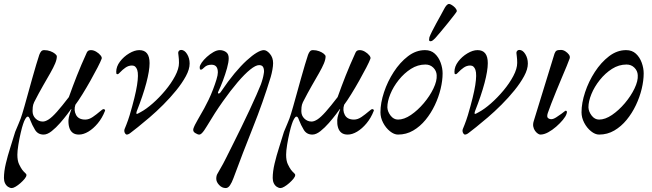

<svg xmlns="http://www.w3.org/2000/svg" viewBox="-54 -668 3302 973"><path d="M6 285Q-4 285 -13.5 278.5Q-23 272 -28.5 260.5Q-34 249 -34 234Q-34 201 -24.5 161Q-15 121 -1.5 79Q12 37 23 0Q28 -13 40 -40.5Q52 -68 59 -92Q62 -102 70 -129.5Q78 -157 88 -194Q98 -231 109 -269.5Q120 -308 129.5 -340.5Q139 -373 145 -390Q149 -401 154.5 -407.5Q160 -414 170 -414Q187 -414 201.5 -408.5Q216 -403 225 -395.5Q234 -388 234 -382Q234 -367 225.5 -346.5Q217 -326 201 -298Q185 -270 164 -233.5Q143 -197 119 -150Q113 -137 112 -125Q111 -113 111 -105Q111 -82 126.5 -67Q142 -52 163 -52Q176 -52 193 -63Q210 -74 234.5 -101.5Q259 -129 295 -176Q315 -232 335.5 -284Q356 -336 386 -402Q390 -410 395.5 -412Q401 -414 407 -414Q420 -414 433.5 -406Q447 -398 455.5 -387.5Q464 -377 461 -370Q456 -356 440.5 -326Q425 -296 404.5 -259.5Q384 -223 363.5 -190Q343 -157 328 -137Q319 -109 331.5 -85.5Q344 -62 378 -62Q397 -62 416.5 -75.5Q436 -89 451 -102Q466 -115 470 -115Q474 -115 477 -112.5Q480 -110 478 -106Q464 -70 441.5 -43Q419 -16 394 -1Q369 14 346 14Q326 14 314 4.5Q302 -5 297 -22Q292 -39 293 -60Q294 -73 298.5 -87.5Q303 -102 308 -115H306Q302 -109 286.5 -88.5Q271 -68 250.5 -44.5Q230 -21 208 -3.5Q186 14 167 14Q138 14 123.5 -10Q109 -34 99 -60Q98 -64 96 -68Q94 -72 92 -74.5Q90 -77 86 -77Q81 -77 74.5 -66Q68 -55 63 -39Q58 -25 51 5Q44 35 39 66Q34 97 34 116Q34 146 42.5 164Q51 182 59 193Q67 203 73.5 208.5Q80 214 80 219Q80 227 71 238Q62 249 49.5 260Q37 271 25 278Q13 285 6 285Z M588 14Q585 14 581.5 10Q578 6 576.5 0Q575 -6 577 -13Q578 -15 586.5 -36.5Q595 -58 603 -84Q632 -182 640.5 -236.5Q649 -291 641.5 -313.5Q634 -336 615 -336Q597 -336 581.5 -325Q566 -314 556 -303Q546 -292 542 -292Q537 -292 536 -294.5Q535 -297 535 -304Q535 -331 554 -356Q573 -381 600.5 -397.5Q628 -414 652 -414Q678 -414 691 -397.5Q704 -381 704 -348Q704 -310 687.5 -247.5Q671 -185 639 -104Q638 -100 637 -95.5Q636 -91 640 -91Q643 -91 646 -93Q649 -95 659 -100Q687 -115 720 -144Q753 -173 783.5 -209.5Q814 -246 833.5 -283Q853 -320 853 -349Q853 -369 851 -382.5Q849 -396 849 -400Q849 -406 853 -410.5Q857 -415 864 -415Q881 -415 894 -394Q907 -373 907 -346Q907 -317 888 -282Q869 -247 839 -210Q809 -173 773.5 -137.5Q738 -102 704 -73Q670 -44 645 -24Q620 -5 608.5 4.5Q597 14 588 14Z M1090 285Q1071 285 1056.5 269.5Q1042 254 1042 238Q1042 222 1048 212.5Q1054 203 1067 179Q1075 166 1090.5 135Q1106 104 1126.5 63Q1147 22 1169 -23Q1191 -68 1211 -111Q1231 -154 1246 -188Q1261 -222 1268 -240Q1271 -248 1273 -255Q1275 -262 1277 -268.5Q1279 -275 1280 -280.5Q1281 -286 1282 -291Q1283 -296 1283.5 -300Q1284 -304 1284 -306Q1284 -321 1278.5 -329.5Q1273 -338 1259 -338Q1242 -338 1214 -315.5Q1186 -293 1150.5 -251.5Q1115 -210 1075 -153.5Q1035 -97 994 -28Q988 -18 981.5 -8.5Q975 1 968.5 7.5Q962 14 955 14Q948 14 935 6Q922 -2 926 -16Q931 -32 948 -61Q965 -90 981 -119Q991 -137 1003 -162Q1015 -187 1025.5 -214.5Q1036 -242 1043 -265Q1050 -288 1050 -301Q1050 -340 1018 -340Q995 -340 982.5 -327.5Q970 -315 965 -315Q960 -315 959 -317.5Q958 -320 958 -327Q958 -336 968 -350.5Q978 -365 994 -379.5Q1010 -394 1027.5 -404Q1045 -414 1060 -414Q1077 -414 1091 -404.5Q1105 -395 1105 -373Q1105 -353 1096.5 -322.5Q1088 -292 1076 -260Q1064 -228 1051 -201Q1050 -198 1051 -196Q1052 -194 1054 -194Q1060 -194 1067 -205Q1102 -257 1134.5 -296Q1167 -335 1196 -361.5Q1225 -388 1247 -401Q1269 -414 1283 -414Q1298 -414 1314 -395Q1330 -376 1330 -348Q1330 -334 1326.5 -314.5Q1323 -295 1318 -278Q1279 -150 1227 -20Q1175 110 1129 235Q1121 257 1111.5 271Q1102 285 1090 285Z M1368 285Q1358 285 1348.5 278.5Q1339 272 1333.5 260.5Q1328 249 1328 234Q1328 201 1337.5 161Q1347 121 1360.5 79Q1374 37 1385 0Q1390 -13 1402 -40.5Q1414 -68 1421 -92Q1424 -102 1432 -129.5Q1440 -157 1450 -194Q1460 -231 1471 -269.5Q1482 -308 1491.5 -340.5Q1501 -373 1507 -390Q1511 -401 1516.5 -407.5Q1522 -414 1532 -414Q1549 -414 1563.5 -408.5Q1578 -403 1587 -395.5Q1596 -388 1596 -382Q1596 -367 1587.5 -346.5Q1579 -326 1563 -298Q1547 -270 1526 -233.5Q1505 -197 1481 -150Q1475 -137 1474 -125Q1473 -113 1473 -105Q1473 -82 1488.5 -67Q1504 -52 1525 -52Q1538 -52 1555 -63Q1572 -74 1596.5 -101.5Q1621 -129 1657 -176Q1677 -232 1697.5 -284Q1718 -336 1748 -402Q1752 -410 1757.5 -412Q1763 -414 1769 -414Q1782 -414 1795.5 -406Q1809 -398 1817.5 -387.5Q1826 -377 1823 -370Q1818 -356 1802.5 -326Q1787 -296 1766.5 -259.5Q1746 -223 1725.5 -190Q1705 -157 1690 -137Q1681 -109 1693.5 -85.5Q1706 -62 1740 -62Q1759 -62 1778.5 -75.5Q1798 -89 1813 -102Q1828 -115 1832 -115Q1836 -115 1839 -112.5Q1842 -110 1840 -106Q1826 -70 1803.5 -43Q1781 -16 1756 -1Q1731 14 1708 14Q1688 14 1676 4.5Q1664 -5 1659 -22Q1654 -39 1655 -60Q1656 -73 1660.5 -87.5Q1665 -102 1670 -115H1668Q1664 -109 1648.5 -88.5Q1633 -68 1612.5 -44.5Q1592 -21 1570 -3.5Q1548 14 1529 14Q1500 14 1485.5 -10Q1471 -34 1461 -60Q1460 -64 1458 -68Q1456 -72 1454 -74.5Q1452 -77 1448 -77Q1443 -77 1436.5 -66Q1430 -55 1425 -39Q1420 -25 1413 5Q1406 35 1401 66Q1396 97 1396 116Q1396 146 1404.5 164Q1413 182 1421 193Q1429 203 1435.5 208.5Q1442 214 1442 219Q1442 227 1433 238Q1424 249 1411.5 260Q1399 271 1387 278Q1375 285 1368 285Z M1963 14Q1943 14 1922 -3Q1901 -20 1887.5 -46Q1874 -72 1874 -99Q1874 -146 1892 -200.5Q1910 -255 1941.5 -303.5Q1973 -352 2013.5 -383Q2054 -414 2100 -414Q2130 -414 2149.5 -396Q2169 -378 2179 -350.5Q2189 -323 2189 -296Q2189 -260 2179 -218Q2169 -176 2149.5 -135Q2130 -94 2102.5 -60.5Q2075 -27 2040 -6.5Q2005 14 1963 14ZM1963 -62Q1994 -62 2028.5 -85.5Q2063 -109 2093.5 -145Q2124 -181 2142.5 -219.5Q2161 -258 2159 -287Q2158 -309 2142 -325Q2126 -341 2102 -341Q2063 -341 2028.5 -319Q1994 -297 1966.5 -262.5Q1939 -228 1924 -191Q1909 -154 1909 -124Q1910 -102 1925.5 -82Q1941 -62 1963 -62ZM2128 -459Q2120 -459 2120.5 -467Q2121 -475 2122 -479Q2126 -490 2135.5 -509Q2145 -528 2157 -550Q2169 -572 2180 -591.5Q2191 -611 2197 -623Q2202 -633 2208.5 -640.5Q2215 -648 2222 -648Q2227 -648 2236.5 -642Q2246 -636 2253.5 -627.5Q2261 -619 2261 -611Q2261 -609 2248 -592Q2235 -575 2216 -551.5Q2197 -528 2179 -506.5Q2161 -485 2151 -474Q2146 -469 2140 -464Q2134 -459 2128 -459Z M2302 14Q2299 14 2295.5 10Q2292 6 2290.5 0Q2289 -6 2291 -13Q2292 -15 2300.5 -36.5Q2309 -58 2317 -84Q2346 -182 2354.5 -236.5Q2363 -291 2355.5 -313.5Q2348 -336 2329 -336Q2311 -336 2295.5 -325Q2280 -314 2270 -303Q2260 -292 2256 -292Q2251 -292 2250 -294.5Q2249 -297 2249 -304Q2249 -331 2268 -356Q2287 -381 2314.5 -397.5Q2342 -414 2366 -414Q2392 -414 2405 -397.5Q2418 -381 2418 -348Q2418 -310 2401.5 -247.5Q2385 -185 2353 -104Q2352 -100 2351 -95.5Q2350 -91 2354 -91Q2357 -91 2360 -93Q2363 -95 2373 -100Q2401 -115 2434 -144Q2467 -173 2497.5 -209.5Q2528 -246 2547.5 -283Q2567 -320 2567 -349Q2567 -369 2565 -382.5Q2563 -396 2563 -400Q2563 -406 2567 -410.5Q2571 -415 2578 -415Q2595 -415 2608 -394Q2621 -373 2621 -346Q2621 -317 2602 -282Q2583 -247 2553 -210Q2523 -173 2487.5 -137.5Q2452 -102 2418 -73Q2384 -44 2359 -24Q2334 -5 2322.5 4.5Q2311 14 2302 14Z M2684 14Q2679 14 2671.5 9Q2664 4 2657.5 -5Q2651 -14 2648.5 -26.5Q2646 -39 2651 -55L2756 -396Q2760 -407 2766 -411Q2772 -415 2789 -415Q2800 -415 2811 -408Q2822 -401 2829 -391.5Q2836 -382 2833 -372Q2829 -360 2818 -333.5Q2807 -307 2793 -274Q2779 -241 2765 -206.5Q2751 -172 2739.5 -142.5Q2728 -113 2722 -95Q2716 -76 2723 -70Q2730 -64 2740 -64Q2750 -64 2765 -73.5Q2780 -83 2792 -92Q2800 -98 2805.5 -102.5Q2811 -107 2812 -107Q2823 -107 2817 -91Q2813 -78 2798.5 -60.5Q2784 -43 2764.5 -26Q2745 -9 2724 2.5Q2703 14 2684 14Z M2982 14Q2962 14 2941 -3Q2920 -20 2906.5 -46Q2893 -72 2893 -99Q2893 -146 2911 -200.5Q2929 -255 2960.5 -303.5Q2992 -352 3032.5 -383Q3073 -414 3119 -414Q3149 -414 3168.5 -396Q3188 -378 3198 -350.5Q3208 -323 3208 -296Q3208 -260 3198 -218Q3188 -176 3168.5 -135Q3149 -94 3121.5 -60.5Q3094 -27 3059 -6.5Q3024 14 2982 14ZM2982 -62Q3013 -62 3047.5 -85.5Q3082 -109 3112.5 -145Q3143 -181 3161.5 -219.5Q3180 -258 3178 -287Q3177 -309 3161 -325Q3145 -341 3121 -341Q3082 -341 3047.5 -319Q3013 -297 2985.5 -262.5Q2958 -228 2943 -191Q2928 -154 2928 -124Q2929 -102 2944.5 -82Q2960 -62 2982 -62Z"/></svg>

Font: EB Garamond
Style: Italic
Weight: 400
Italic angle: -17.2°
Designer: Georg Duffner and Octavio Pardo
Foundry: Georg Duffner
Version: Version 1.001